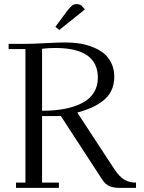

<svg xmlns="http://www.w3.org/2000/svg" viewBox="-20 -916 703 936"><path d="M22 -676.8V-702.1H104Q136.7 -702.1 200.2 -705.6Q263.7 -709 297.9 -709Q331.5 -709 363.3 -704.6Q395 -700.2 427.2 -688.2Q459.5 -676.3 483.2 -658.2Q506.8 -640.1 522 -610.1Q537.1 -580.1 537.1 -542Q537.1 -502.9 522 -472.7Q506.8 -442.4 479.2 -422.4Q451.7 -402.3 423.1 -389.9Q394.5 -377.4 356.9 -367.2L537.1 -91.8Q563 -53.2 586.7 -39.6Q610.4 -25.9 643.1 -25.9V0H563Q534.2 0 513.7 -8.5Q493.2 -17.1 478 -41L276.9 -350.1H185.1V-25.9H267.1V0H58.1V-25.9H104V-676.8ZM185.1 -376Q244.6 -376 293 -385Q341.3 -394 378.7 -412.8Q416 -431.6 436.5 -463.1Q457 -494.6 457 -537.1Q457 -682.1 250 -682.1Q233.9 -682.1 217.8 -681.2Q201.7 -680.2 193.4 -679.2L185.1 -678.2ZM250 -785.2 308.1 -863.8Q323.7 -883.3 332.3 -889.6Q340.8 -896 355 -896Q360.4 -896 366 -894.3Q371.6 -892.6 374 -890.6L377 -889.2L394 -870.1L269 -770Z"/></svg>

Font: Dehuti
Style: Book
Weight: 400
Version: Version 1.2